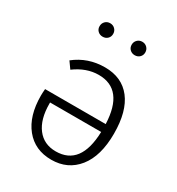

<svg xmlns="http://www.w3.org/2000/svg" viewBox="-179 -855 903 979"><g transform="rotate(30 272.5 -365.5)"><path d="M268.1 -37.1Q414.1 -37.1 419.9 -238.8H119.1V-232.9Q119.1 -140.1 158.7 -88.6Q198.2 -37.1 268.1 -37.1ZM419.9 -285.2Q412.1 -484.9 264.6 -484.9Q192.4 -484.9 125 -435.1L97.2 -474.1Q172.9 -534.2 272.9 -534.2Q373 -534.2 427 -464.6Q481 -395 481 -263.7Q481 -132.3 423.6 -60.5Q366.2 11.2 269.5 11.2Q172.9 11.2 116.9 -57.9Q61 -127 61 -246.1Q61 -261.2 63 -285.2ZM400.6 -674.1Q389.2 -663.1 372.1 -663.1Q355 -663.1 343.5 -674.1Q332 -685.1 332 -702.1Q332 -719.2 343.5 -730.7Q355 -742.2 372.1 -742.2Q389.2 -742.2 400.6 -730.7Q412.1 -719.2 412.1 -702.1Q412.1 -685.1 400.6 -674.1ZM211.7 -674.1Q200.2 -663.1 183.1 -663.1Q166 -663.1 154.5 -674.1Q143.1 -685.1 143.1 -702.1Q143.1 -719.2 154.5 -730.7Q166 -742.2 183.1 -742.2Q200.2 -742.2 211.7 -730.7Q223.1 -719.2 223.1 -702.1Q223.1 -685.1 211.7 -674.1Z"/></g></svg>

Font: FiraSans-Light
Style: Regular
Weight: 300
Designer: Carrois Corporate & Edenspiekermann AG
Foundry: Carrois Corporate GbR & Edenspiekermann AG
Version: Version 3.106;PS 003.106;hotconv 1.0.70;makeotf.lib2.5.58329